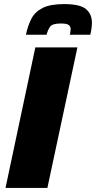

<svg xmlns="http://www.w3.org/2000/svg" viewBox="-20 -920 470 940"><path d="M7 0 153 -688H359L212 0ZM107 -750Q116 -794 133.5 -828Q151 -862 188.5 -881Q226 -900 294 -900Q372 -900 401 -875.5Q430 -851 430 -809Q430 -796 428 -781Q426 -766 422 -750H322Q323 -757 324.5 -764Q326 -771 326 -777Q326 -790 316.5 -797.5Q307 -805 278 -805Q236 -805 225 -789Q214 -773 208 -750Z"/></svg>

Font: Saira ExtraBold
Style: Italic
Weight: 800
Italic angle: -12°
Designer: Hector Gatti with collaboration of the Omnibus-Type team
Foundry: Omnibus-Type
Version: Version 1.100; ttfautohint (v1.8.3)